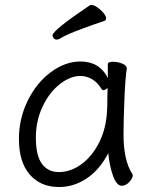

<svg xmlns="http://www.w3.org/2000/svg" viewBox="-20 -733 615 771"><path d="M355 -634Q344 -630 312.5 -618.5Q281 -607 258 -597Q235 -587 219 -577Q213 -574 208 -574Q201 -574 196 -579Q191 -584 191 -591Q191 -611 341 -712Q343 -713 347 -713Q362 -713 384 -693Q406 -673 406 -659Q406 -652 399 -649ZM303 -486Q380 -486 413 -420V-475Q413 -485 434 -485Q453 -485 471 -477.5Q489 -470 489 -459V-457Q483 -419 479.5 -331.5Q476 -244 476 -193Q476 -89 511 -35Q513 -31 513 -29Q513 -17 499 -2Q485 13 469 13Q448 13 433.5 -28Q419 -69 415 -118Q379 -50 327.5 -16Q276 18 217 18Q143 18 99.5 -32Q56 -82 56 -175Q56 -257 91.5 -329Q127 -401 184.5 -443.5Q242 -486 303 -486ZM216 -42Q264 -42 307.5 -74Q351 -106 379 -162.5Q407 -219 410 -291Q411 -301 411 -335L412 -380Q403 -371 395 -371Q391 -371 388 -375Q372 -402 349.5 -415Q327 -428 303 -428Q262 -428 220 -395Q178 -362 151 -305Q124 -248 124 -180Q124 -108 148.5 -75Q173 -42 216 -42Z"/></svg>

Font: Iansui 0.93
Style: Regular
Weight: 400
Designer: But Ko / Fontworks Inc.
Foundry: zi-hi.com / Fontworks Inc.
Version: Version 0.931